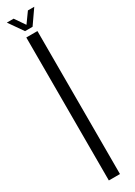

<svg xmlns="http://www.w3.org/2000/svg" viewBox="-220 -776 551 785"><g transform="rotate(-30 56.0 -384.0)"><path d="M29.5 0H82V-675H29.5ZM38 -700H73.5L120.5 -767.5H90.5L56 -719.5L23 -767.5H-9Z"/></g></svg>

Font: Anybody ExtraCondensed Light
Style: Regular
Weight: 300
Width: 2
Version: Version 1.113;gftools[0.9.25]